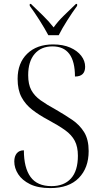

<svg xmlns="http://www.w3.org/2000/svg" viewBox="-20 -951 520 981"><path d="M237 10Q174 10 133.5 -10Q93 -30 73 -61Q53 -92 53 -126Q53 -152 65.5 -167.5Q78 -183 102 -183Q102 -94 136 -47Q170 0 243 0Q307 0 342.5 -39Q378 -78 378 -155Q378 -201 362 -231.5Q346 -262 312.5 -286Q279 -310 225 -339Q180 -363 145 -390Q110 -417 90 -454.5Q70 -492 70 -548Q70 -629 119 -676.5Q168 -724 251 -724Q302 -724 338.5 -708Q375 -692 395 -666Q415 -640 415 -610Q415 -560 363 -560Q363 -714 248 -714Q190 -714 157 -675.5Q124 -637 124 -567Q124 -520 140 -490.5Q156 -461 187.5 -438.5Q219 -416 265 -391Q310 -365 348.5 -339Q387 -313 410 -275.5Q433 -238 433 -179Q433 -93 382.5 -41.5Q332 10 237 10ZM227 -771Q209 -805 182 -847.5Q155 -890 132 -921V-931H138Q167 -903 198.5 -872.5Q230 -842 254 -811Q276 -842 307 -872Q338 -902 368 -931H374V-921Q351 -890 324 -847.5Q297 -805 280 -771Z"/></svg>

Font: Noto Serif Display SemiCondensed Light
Style: Regular
Weight: 300
Width: 4
Designer: Monotype Design Team
Foundry: Monotype Imaging Inc.
Version: Version 2.009